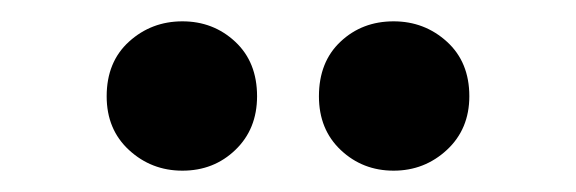

<svg xmlns="http://www.w3.org/2000/svg" viewBox="-20 -748 540 180"><path d="M349 -588Q320 -588 299.5 -607.3Q279 -626.6 279 -657.7Q279 -690 299.3 -709Q319.5 -728 349 -728Q378 -728 399 -708.9Q420 -689.8 420 -657.8Q420 -627 399 -607.5Q378 -588 349 -588ZM151 -588Q122 -588 101 -607.3Q80 -626.6 80 -657.7Q80 -690 101 -709Q122 -728 151 -728Q180 -728 200.5 -708.9Q221 -689.8 221 -657.8Q221 -627 200.7 -607.5Q180.5 -588 151 -588Z"/></svg>

Font: Radio Canada Big
Style: Regular
Weight: 400
Designer: Étienne Aubert Bonn
Foundry: Coppers and Brasses
Version: Version 1.001